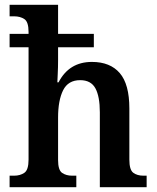

<svg xmlns="http://www.w3.org/2000/svg" viewBox="-20 -780 653 800"><path d="M20 0V-48H39Q64 -48 81.5 -60Q99 -72 99 -115V-583H20V-639H99V-647Q99 -689 81.5 -700.5Q64 -712 39 -712H20V-760H222V-639H371V-583H222V-530Q222 -500 220.5 -470.5Q219 -441 219 -437H224Q268 -522 363 -522Q439 -522 479 -475.5Q519 -429 519 -328V-115Q519 -72 535.5 -60Q552 -48 577 -48H591V0H396V-312Q396 -378 377.5 -412Q359 -446 314 -446Q264 -446 243 -404Q222 -362 222 -290V-113Q222 -71 239 -59.5Q256 -48 280 -48H298V0Z"/></svg>

Font: Noto Serif SemiCondensed SemiBold
Style: Regular
Weight: 600
Width: 4
Designer: Monotype Design Team
Foundry: Monotype Imaging Inc.
Version: Version 2.013; ttfautohint (v1.8.4.7-5d5b)